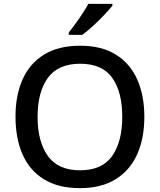

<svg xmlns="http://www.w3.org/2000/svg" viewBox="-20 -961 825 991"><path d="M725 -358Q725 -247 688 -164.5Q651 -82 577 -36Q503 10 393 10Q280 10 206 -36Q132 -82 96 -165Q60 -248 60 -359Q60 -469 96.5 -551Q133 -633 207 -679Q281 -725 394 -725Q504 -725 577.5 -679.5Q651 -634 688 -551.5Q725 -469 725 -358ZM174 -358Q174 -230 227 -156Q280 -82 393 -82Q507 -82 559 -156Q611 -230 611 -358Q611 -486 559.5 -559Q508 -632 394 -632Q280 -632 227 -559Q174 -486 174 -358ZM560 -931Q545 -913 518 -884Q491 -855 460 -827Q429 -799 405 -781H335V-793Q350 -812 369 -838Q388 -864 406 -891.5Q424 -919 436 -941H560Z"/></svg>

Font: Noto Sans Medium
Style: Regular
Weight: 500
Designer: Monotype Design Team
Foundry: Monotype Imaging Inc.
Version: Version 2.007